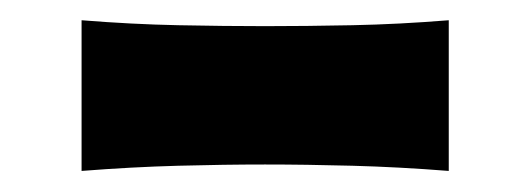

<svg xmlns="http://www.w3.org/2000/svg" viewBox="-20 -424 510 185"><path d="M58.6 -259.3Q107 -263.1 151.7 -264.3Q196.4 -265.5 235.4 -265.5Q274.6 -265.5 319.4 -264.3Q364.3 -263.1 412.4 -259.3V-404.5Q364.3 -400.6 319.4 -399.7Q274.6 -398.8 235.4 -398.8Q196.4 -398.8 151.7 -399.7Q107 -400.6 58.6 -404.5Z"/></svg>

Font: Pinar-VF
Style: Regular
Weight: 300
Designer: Amin Abedi
Version: Version 3.0